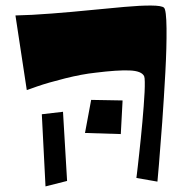

<svg xmlns="http://www.w3.org/2000/svg" viewBox="-20 -667 657 686"><path d="M305.7 -310.1 418 -308.1 411.6 -188 283.7 -191.9ZM35.2 -611.8Q90.3 -612.8 165.3 -618.7Q240.2 -624.5 303 -630.9Q365.7 -637.2 424.1 -642.3Q482.4 -647.5 520 -647.2Q557.6 -647 565.9 -639.6Q574.2 -632.3 575 -565.7Q575.7 -499 570.8 -408.9Q565.9 -318.8 559.6 -230Q553.2 -141.1 547.9 -79.6L542.5 -18.1L467.3 -31.2Q467.8 -35.6 468.8 -43Q469.7 -50.3 472.4 -73.5Q475.1 -96.7 477.5 -119.4Q480 -142.1 483.2 -173.3Q486.3 -204.6 488.8 -231.9Q491.2 -259.3 493.4 -287.8Q495.6 -316.4 496.6 -337.6Q497.6 -358.9 497.3 -374.5Q497.1 -390.1 495.1 -394.5Q486.3 -413.6 442.6 -415.3Q398.9 -417 320.8 -407.2Q273.9 -402.3 212.6 -387Q151.4 -371.6 113.3 -358.4L75.7 -345.2ZM142.6 -1 129.4 -258.8 205.1 -267.6 219.7 -20.5Z"/></svg>

Font: Some Time Later
Style: Regular
Weight: 400
Version: Version 003.300